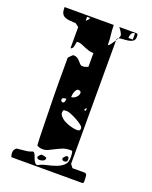

<svg xmlns="http://www.w3.org/2000/svg" viewBox="-141 -824 719 909"><g transform="rotate(20 218.0 -370.0)"><path d="M380 -43Q391 -43 392.5 -31.5Q394 -20 394 -14Q394 -12 394 -2.5Q394 7 387 7H33Q29 7 27.5 -1.5Q26 -10 26 -13Q26 -31 40 -40Q43 -40 51.5 -41Q60 -42 70 -43Q80 -44 88.5 -45Q97 -46 100 -47Q102 -47 110 -50.5Q118 -54 120 -53Q124 -52 127.5 -45.5Q131 -39 134 -30Q137 -21 141.5 -12.5Q146 -4 153 0H160Q177 -10 200.5 -15Q224 -20 245 -27.5Q266 -35 280.5 -48Q295 -61 295 -87Q295 -90 294.5 -100Q294 -110 293 -113Q292 -120 287 -120Q282 -120 278 -120Q259 -120 243 -113.5Q227 -107 212.5 -99.5Q198 -92 184.5 -85.5Q171 -79 158 -79Q149 -79 142.5 -80.5Q136 -82 127 -87Q126 -100 125 -128Q124 -156 123.5 -191.5Q123 -227 122 -266.5Q121 -306 120.5 -341.5Q120 -377 120 -405Q120 -433 120 -447V-527Q122 -529 129.5 -537Q137 -545 140 -547H143Q153 -547 159.5 -543.5Q166 -540 171 -535Q176 -530 181 -524Q186 -518 193 -513H207Q211 -514 219 -516.5Q227 -519 227 -520V-589Q213 -589 202 -592.5Q191 -596 180.5 -600.5Q170 -605 160.5 -609Q151 -613 140 -613Q135 -613 134 -608Q133 -603 132 -596Q131 -589 128.5 -582.5Q126 -576 117 -573V-680L100 -693Q80 -694 66 -695.5Q52 -697 42.5 -702Q33 -707 28.5 -717Q24 -727 24 -747H272Q272 -721 275 -698.5Q278 -676 278 -648Q283 -648 291 -659Q299 -670 307 -682V-60L320 -43ZM387 -747Q393 -747 393.5 -740Q394 -733 394 -730Q394 -716 384.5 -709.5Q375 -703 361.5 -701Q348 -699 334.5 -698.5Q321 -698 314 -695Q320 -705 320 -710Q320 -718 312 -730Q304 -742 300 -747ZM380 -744Q367 -744 362.5 -734Q358 -724 358 -713H380ZM140 -720Q143 -722 149 -728Q155 -734 155 -740H140ZM307 -687Q307 -691 314 -695L307 -682ZM220 -401Q214 -401 210 -395.5Q206 -390 203.5 -383Q201 -376 200 -368.5Q199 -361 199 -357Q211 -357 222.5 -367.5Q234 -378 234 -390Q234 -396 229.5 -398.5Q225 -401 220 -401ZM170 -320Q177 -320 179 -328.5Q181 -337 181 -342Q175 -342 167.5 -340Q160 -338 160 -330V-327Q162 -322 167 -320ZM287 -333Q278 -328 278 -320H287ZM277 -220Q285 -220 289.5 -222.5Q294 -225 294 -234Q294 -241 282.5 -250Q271 -259 255.5 -267.5Q240 -276 225 -282Q210 -288 203 -288L187 -287Q179 -272 188 -259.5Q197 -247 213.5 -238Q230 -229 248.5 -224.5Q267 -220 277 -220ZM260 -73Q262 -76 267 -81Q272 -86 273 -87Q283 -89 285 -84Q287 -79 287 -74Q287 -60 273 -60Q260 -60 260 -70ZM187 -43Q187 -34 177.5 -30Q168 -26 160 -26Q155 -26 150.5 -28.5Q146 -31 146 -37Q146 -39 147 -40Q149 -43 154 -48Q159 -53 160 -53Q163 -54 173.5 -51.5Q184 -49 187 -47Z"/></g></svg>

Font: Genkaimincho
Style: Regular
Weight: 800
Designer: Dr. Ken Lunde (project architect, glyph set definition & overall production); Masataka HATTORI \u670D \u90E8 \u6B63 \u8C
Foundry: Adobe Systems Incorporated
Version: Version 1.00